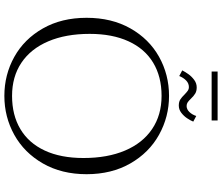

<svg xmlns="http://www.w3.org/2000/svg" viewBox="-86 -874 968 836"><g transform="rotate(90 398.0 -456.0)"><path d="M57.5 -349Q57.5 -458 103.5 -539.5Q149.5 -621 227.2 -664.5Q305 -708 397.5 -708Q488.5 -708 566.8 -664.5Q645 -621 691.8 -539.2Q738.5 -457.5 738.5 -349Q738.5 -240.5 691.8 -159Q645 -77.5 567 -34.2Q489 9 397.5 9Q305.5 9 227.8 -34.2Q150 -77.5 103.8 -158.8Q57.5 -240 57.5 -349ZM668 -335.5Q668 -440 635.5 -516.5Q603 -593 542 -634.2Q481 -675.5 397.5 -675.5Q313.5 -675.5 252.8 -638.8Q192 -602 159.8 -531.5Q127.5 -461 127.5 -362.5Q127.5 -258.5 160 -182.2Q192.5 -106 253.2 -65.2Q314 -24.5 397.5 -24.5Q481.5 -24.5 542.2 -60.8Q603 -97 635.5 -166.8Q668 -236.5 668 -335.5ZM391 -776Q380.5 -786 374.2 -790.2Q368 -794.5 359.5 -794.5Q343 -794.5 330.8 -782.8Q318.5 -771 311 -752.5L286.5 -765.5Q293 -778.5 303 -792.5Q313 -806.5 327.8 -817.5Q342.5 -828.5 360.5 -828.5Q376.5 -828.5 387 -822.2Q397.5 -816 409.5 -803.5Q418.5 -794 425.5 -789.2Q432.5 -784.5 441.5 -784.5Q456 -784.5 467.8 -796.8Q479.5 -809 485 -826.5L509.5 -813.5Q504.5 -801 495 -786.8Q485.5 -772.5 471.2 -761.5Q457 -750.5 439.5 -750.5Q423.5 -750.5 413.2 -757Q403 -763.5 391 -776ZM291.5 -919.5H504.5V-893.5H291.5Z"/></g></svg>

Font: Didactic
Style: Regular
Weight: 400
Designer: Tyler Finck
Foundry: Etcetera Type Co
Version: Version 3.007;FEAKit 1.0